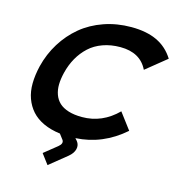

<svg xmlns="http://www.w3.org/2000/svg" viewBox="-145 -944 1209 1305"><g transform="rotate(15 459.0 -292.0)"><path d="M699.2 -248 785.2 -133.8Q634.3 -1.5 444.8 8.8L459 24.9Q478 48.8 470.9 79.1Q463.9 109.4 431.2 136.2L309.1 234.9L255.9 164.1L347.2 90.8Q377.4 66.4 363.8 43.9L335 5.9Q268.6 -2.4 217.5 -26.1Q166.5 -49.8 134 -86.2Q101.6 -122.6 84.2 -170.7Q66.9 -218.8 67.6 -276.4Q68.4 -334 84 -399.9Q106.4 -490.7 154.1 -567.4Q201.7 -644 269.3 -700.2Q336.9 -756.3 426.8 -787.6Q516.6 -818.8 618.2 -818.8Q725.6 -818.8 799.3 -783.9Q873 -749 918 -676.8L773.9 -560.1Q721.7 -668 581.1 -668Q514.2 -668 458.5 -647.9Q402.8 -627.9 363.3 -591.3Q323.7 -554.7 296.6 -506.8Q269.5 -459 254.9 -399.9Q243.7 -354 242.9 -315.7Q242.2 -277.3 253.9 -244.6Q265.6 -211.9 289.8 -189.2Q314 -166.5 354.5 -153.8Q395 -141.1 450.2 -141.1Q592.3 -141.1 699.2 -248Z"/></g></svg>

Font: Sinkin Sans 700 Bold Italic
Style: Bold Italic
Weight: 700
Italic angle: -112°
Designer: Keith Bates
Foundry: K-Type
Version: Sinkin Sans (version 1.0)  by Keith Bates   •   © 2014   www